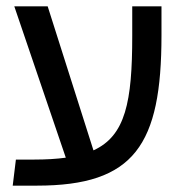

<svg xmlns="http://www.w3.org/2000/svg" viewBox="-20 -584 578 604"><path d="M20 0H96C403 0 488 -128 488 -473V-564H396V-471C396 -264 375 -157 274 -111L130 -564H25L187 -88C158 -84 125 -82 87 -82H30Z"/></svg>

Font: FiraGO Unicode
Style: Regular
Weight: 400
Designer: bBox Type
Foundry: bBox Type GmbH
Version: Version 1.001;PS 001.001;hotconv 1.0.88;makeotf.lib2.5.64775